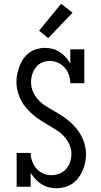

<svg xmlns="http://www.w3.org/2000/svg" viewBox="-20 -999 540 1027"><path d="M281 8Q260 8 239.5 2.5Q219 -3 201 -14.5Q183 -26 169 -41.5Q155 -57 144 -75V0H69V-181H144Q144 -158 152 -136.5Q160 -115 174.5 -98Q189 -81 210.5 -71.5Q232 -62 254 -62Q276 -62 297 -70Q318 -78 333 -94.5Q348 -111 355 -132.5Q362 -154 362 -176Q362 -202 351.5 -225.5Q341 -249 324 -268Q307 -287 285.5 -301Q264 -315 242 -328Q220 -341 198.5 -354.5Q177 -368 157.5 -384.5Q138 -401 121 -420.5Q104 -440 92.5 -462.5Q81 -485 74.5 -510Q68 -535 68 -561Q68 -583 72.5 -604.5Q77 -626 85 -647Q93 -668 106 -686Q119 -704 136.5 -717Q154 -730 176 -736.5Q198 -743 220 -743Q241 -743 261.5 -737.5Q282 -732 299.5 -720.5Q317 -709 331 -693.5Q345 -678 356 -660V-735H431V-554H356Q356 -576 348.5 -598Q341 -620 326 -637Q311 -654 290 -663.5Q269 -673 247 -673Q225 -673 205 -664.5Q185 -656 172 -639Q159 -622 152.5 -601.5Q146 -581 146 -559Q146 -534 156 -510Q166 -486 183 -467Q200 -448 221.5 -434Q243 -420 265.5 -407.5Q288 -395 309.5 -381Q331 -367 350.5 -350.5Q370 -334 386.5 -314.5Q403 -295 415 -272.5Q427 -250 433.5 -225Q440 -200 440 -175Q440 -152 435.5 -130Q431 -108 422 -87Q413 -66 399 -47.5Q385 -29 366.5 -16.5Q348 -4 326 2Q304 8 281 8ZM238 -795 189 -835 307 -979 368 -931Z"/></svg>

Font: Iosevka Curly Slab
Style: Regular
Weight: 400
Monospace: yes
Designer: Belleve Invis
Foundry: Belleve Invis
Version: Version 22.1.2; ttfautohint (v1.8.4)